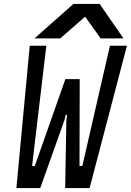

<svg xmlns="http://www.w3.org/2000/svg" viewBox="-20 -958 666 978"><path d="M131.5 -725H216L143.5 -113L157 -112L313 -555H386L385 -112L399.5 -113L540 -725H626.5L436.5 0H312L318 -347L321.5 -373H314.5L308.5 -347L185 0H63.5ZM354 -938H487.5L609 -762.5H492.5L413.5 -873L287 -762.5H156Z"/></svg>

Font: JuliaMono
Style: Italic
Weight: 400
Italic angle: -9°
Monospace: yes
Designer: cormullion
Foundry: corm
Version: Version 0.057; ttfautohint (v1.8.4)